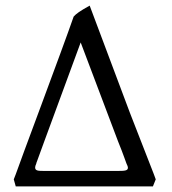

<svg xmlns="http://www.w3.org/2000/svg" viewBox="-20 -663 613 683"><path d="M430 -81C433 -75 435 -70 435 -66C435 -56 423 -55 402 -55H376H162H134C115 -55 105 -56 105 -67C105 -70 106 -75 109 -81C109 -84 110 -83 136 -156L267 -512L400 -160C409 -137 417 -118 422 -103ZM524 0 534 -25 527 -44 442 -262 299 -643C263 -623 251 -614 242 -604C203 -491 45 -71 36 -43L29 -25L36 0Z"/></svg>

Font: Temporarium
Style: Regular
Weight: 400
Version: Version 1.1